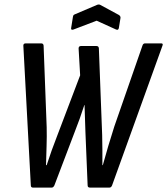

<svg xmlns="http://www.w3.org/2000/svg" viewBox="-20 -852 759 872"><path d="M130 0Q120 0 120 -10L86 -645Q86 -655 97 -655H167Q177 -655 178 -645L192 -274Q193 -233 191.5 -187.5Q190 -142 189 -102H192Q203 -136 215 -169.5Q227 -203 240 -236L344 -510L337 -632Q337 -643 348 -643H418Q428 -643 429 -633L444 -239Q445 -205 445 -170.5Q445 -136 445 -102H447Q458 -142 471.5 -188Q485 -234 499 -277L627 -645Q630 -655 639 -655H712Q717 -655 718.5 -652.5Q720 -650 718 -645L489 -10Q485 0 477 0H389Q378 0 378 -10L368 -252Q367 -282 366 -312.5Q365 -343 364 -375H363Q353 -344 342 -313Q331 -282 319 -252L227 -10Q222 0 215 0ZM314 -718Q309 -716 305.5 -717.5Q302 -719 303 -724L311 -774Q312 -780 313.5 -782.5Q315 -785 320 -787L421 -830Q429 -833 435 -830L520 -784Q529 -778 527 -769L520 -726Q518 -713 507 -718L419 -758Z"/></svg>

Font: Sofia Sans Condensed SemiBold
Style: Italic
Weight: 600
Italic angle: -9°
Version: Version 4.100